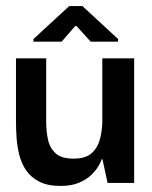

<svg xmlns="http://www.w3.org/2000/svg" viewBox="-20 -603 501 633"><path d="M179.7 10Q137.3 10 109.8 -4Q82.3 -18 66.5 -41Q50.7 -64 43.7 -92Q36.7 -120 34.7 -148.5Q32.7 -177 32.7 -201.3V-410.7H132.3V-200.7Q132.3 -170 138.3 -142.3Q144.3 -114.7 163.7 -97.3Q183 -80 223 -80Q262 -80 281.8 -97.7Q301.7 -115.3 309 -142.5Q316.3 -169.7 317.3 -198V-410.7H422.3V0H334.7L317.7 -78.3H315.7Q313.7 -72 306 -57.8Q298.3 -43.7 282.8 -28Q267.3 -12.3 242 -1.2Q216.7 10 179.7 10ZM90.3 -465.7V-474.3L208.3 -583H251.7L369.3 -474.3V-465.7H279L232.3 -517H227.7L183.3 -465.7Z"/></svg>

Font: Darker Grotesque Light
Style: Regular
Weight: 300
Designer: Gabriel Lam
Foundry: TypeRant
Version: Version 1.000;gftools[0.9.28]